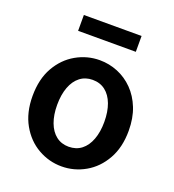

<svg xmlns="http://www.w3.org/2000/svg" viewBox="-139 -868 899 991"><g transform="rotate(20 310.0 -373.0)"><path d="M310 14Q241 14 180.5 -20.5Q120 -55 83 -120.5Q46 -186 46 -277Q46 -370 83 -435Q120 -500 180.5 -534.5Q241 -569 310 -569Q362 -569 409.5 -549.5Q457 -530 494 -492.5Q531 -455 552.5 -401Q574 -347 574 -277Q574 -186 537 -120.5Q500 -55 439.5 -20.5Q379 14 310 14ZM310 -94Q351 -94 380 -116.5Q409 -139 424.5 -180.5Q440 -222 440 -277Q440 -333 424.5 -374.5Q409 -416 380 -438.5Q351 -461 310 -461Q270 -461 241 -438.5Q212 -416 196.5 -374.5Q181 -333 181 -277Q181 -222 196.5 -180.5Q212 -139 241 -116.5Q270 -94 310 -94ZM152 -673V-760H469V-673Z"/></g></svg>

Font: Noto Sans TC SemiBold
Style: Regular
Weight: 600
Designer: Ryoko NISHIZUKA  (kana, bopomofo & ideographs); Paul D. Hunt (Latin, Greek & Cyrillic); Sandoll Communications , Soo-you
Foundry: Adobe
Version: Version 2.004-H2;hotconv 1.0.118;makeotfexe 2.5.65603